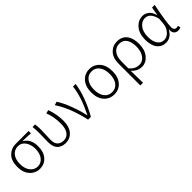

<svg xmlns="http://www.w3.org/2000/svg" viewBox="209 -1676 3004 3004"><g transform="rotate(-45 1711.5 -174.0)"><path d="M289.1 12.7Q190.4 12.7 123 -60.5Q55.7 -133.8 55.7 -260.7Q55.7 -394.5 124 -463.9Q192.4 -533.2 292 -533.2H578.1V-481.4Q470.7 -488.3 401.4 -488.3V-484.4Q515.6 -420.9 515.6 -255.9Q515.6 -130.9 451.2 -59.1Q386.7 12.7 289.1 12.7ZM289.1 -37.1Q362.3 -37.1 410.2 -98.1Q458 -159.2 458 -258.8Q458 -351.6 413.1 -417.5Q368.2 -483.4 291 -483.4Q214.8 -483.4 166 -425.8Q117.2 -368.2 117.2 -260.7Q117.2 -160.2 166 -98.6Q214.8 -37.1 289.1 -37.1Z M860.4 12.7Q771.5 12.7 720.7 -37.1Q669.9 -86.9 669.9 -191.4Q669.9 -225.6 671.9 -293Q673.8 -360.4 673.8 -394.5Q673.8 -479.5 666 -533.2H722.7Q730.5 -489.3 730.5 -412.1Q730.5 -377.9 727.1 -299.3Q723.6 -220.7 723.6 -189.5Q723.6 -109.4 762.7 -73.2Q801.8 -37.1 863.3 -37.1Q932.6 -37.1 975.1 -93.3Q1017.6 -149.4 1017.6 -259.8Q1017.6 -408.2 969.7 -531.2L1026.4 -546.9Q1078.1 -406.2 1078.1 -259.8Q1078.1 -129.9 1016.6 -58.6Q955.1 12.7 860.4 12.7Z M1362.3 0Q1290 -326.2 1153.3 -529.3L1211.9 -546.9Q1270.5 -457 1321.8 -321.3Q1373 -185.5 1400.4 -59.6H1405.3Q1543 -338.9 1560.5 -533.2H1619.1Q1583 -282.2 1423.8 0Z M1697.3 -265.6Q1697.3 -396.5 1764.2 -471.7Q1831.1 -546.9 1933.6 -546.9Q2036.1 -546.9 2102.5 -471.7Q2168.9 -396.5 2168.9 -265.6Q2168.9 -135.7 2102.5 -61.5Q2036.1 12.7 1933.6 12.7Q1831.1 12.7 1764.2 -61.5Q1697.3 -135.7 1697.3 -265.6ZM1933.6 -496.1Q1852.5 -496.1 1805.7 -433.1Q1758.8 -370.1 1758.8 -265.6Q1758.8 -161.1 1805.7 -99.1Q1852.5 -37.1 1933.6 -37.1Q2014.6 -37.1 2061 -99.1Q2107.4 -161.1 2107.4 -265.6Q2107.4 -370.1 2060.5 -433.1Q2013.7 -496.1 1933.6 -496.1Z M2318.4 199.2V-281.2Q2318.4 -407.2 2383.3 -477.1Q2448.2 -546.9 2544.9 -546.9Q2652.3 -546.9 2709 -474.6Q2765.6 -402.3 2765.6 -275.4Q2765.6 -144.5 2700.7 -65.9Q2635.7 12.7 2546.9 12.7Q2446.3 12.7 2374 -70.3Q2377 66.4 2377.9 199.2ZM2542 -38.1Q2611.3 -38.1 2658.7 -104Q2706.1 -169.9 2706.1 -275.4Q2706.1 -377 2666 -436.5Q2626 -496.1 2543 -496.1Q2471.7 -496.1 2423.3 -439Q2375 -381.8 2375 -271.5V-123Q2415 -74.2 2455.6 -56.2Q2496.1 -38.1 2542 -38.1Z M3078.1 12.7Q2986.3 12.7 2931.6 -56.2Q2877 -125 2877 -253.9Q2877 -387.7 2945.3 -467.3Q3013.7 -546.9 3110.4 -546.9Q3168 -546.9 3215.3 -508.8Q3262.7 -470.7 3282.2 -390.6H3284.2L3310.5 -533.2H3368.2Q3302.7 -211.9 3302.7 -94.7Q3302.7 -68.4 3317.9 -52.7Q3333 -37.1 3355.5 -37.1Q3372.1 -37.1 3393.6 -44.9L3403.3 1Q3377.9 12.7 3346.7 12.7Q3300.8 12.7 3274.9 -17.6Q3249 -47.9 3255.9 -103.5H3252Q3188.5 12.7 3078.1 12.7ZM3087.9 -38.1Q3148.4 -38.1 3198.7 -93.8Q3249 -149.4 3255.9 -225.6L3264.6 -331.1Q3225.6 -496.1 3113.3 -496.1Q3042 -496.1 2990.2 -431.2Q2938.5 -366.2 2938.5 -253.9Q2938.5 -153.3 2978 -95.7Q3017.6 -38.1 3087.9 -38.1Z"/></g></svg>

Font: Bpmf Zihi Sans Light
Style: Light
Weight: 300
Foundry: But Ko
Version: Version 1.320